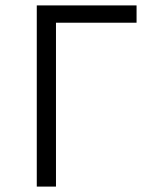

<svg xmlns="http://www.w3.org/2000/svg" viewBox="-20 -690 590 710"><path d="M116 0V-670H485V-606H187V0Z"/></svg>

Font: Lode
Style: Regular
Weight: 400
Monospace: yes
Designer: Belleve Invis
Foundry: Belleve Invis
Version: Version 29.2.0; ttfautohint (v1.8.3)